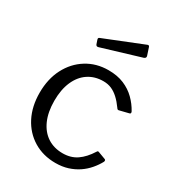

<svg xmlns="http://www.w3.org/2000/svg" viewBox="-182 -866 906 987"><g transform="rotate(30 271.0 -372.0)"><path d="M296.6 -540Q349 -540 388.5 -523.3Q428 -506.6 456.6 -478.4Q485.2 -450.3 504.1 -415.7Q509.7 -403.7 499.2 -401.3L444.1 -387.7Q436.6 -385.3 431.4 -394.5Q411.3 -422.7 391.4 -440.8Q371.6 -459 350 -468.4Q328.4 -477.8 301.6 -477.8Q250.7 -477.8 212.4 -452.3Q174.1 -426.8 153.3 -379Q132.4 -331.3 132.4 -265Q132.4 -198.4 153.5 -150.4Q174.7 -102.4 213.3 -77Q251.9 -51.7 303.9 -51.7Q352.1 -51.7 387.2 -75.6Q422.3 -99.6 451.4 -145.9Q454.1 -150.6 456.7 -151.4Q459.2 -152.2 464.2 -150.2L506.7 -134.3Q514.2 -131.3 510.6 -120.8Q496.5 -94.5 476 -70.7Q455.6 -46.9 429.1 -29Q402.5 -11.1 369.5 -0.5Q336.5 10 296.6 10Q223.1 10 166.4 -24.5Q109.7 -59 78 -120.5Q46.4 -182 46.4 -263Q46.4 -344.6 78.5 -406.9Q110.7 -469.3 167.4 -504.6Q224.1 -540 296.6 -540ZM415.4 -747.6 430.1 -702.9Q434.4 -690.3 419.8 -685.4L191.1 -616.4Q184.6 -614.8 181.2 -616.4Q177.7 -617.9 175.1 -623.6L167.4 -646.3Q163.6 -657 171.8 -660.1L403.8 -753.1Q412 -756.2 415.4 -747.6Z"/></g></svg>

Font: Libre Franklin Thin
Style: Regular
Weight: 100
Designer: Pablo Impallari, Rodrigo Fuenzalida, Nhung Nguyen
Foundry: Impallari Type
Version: Version 3.000